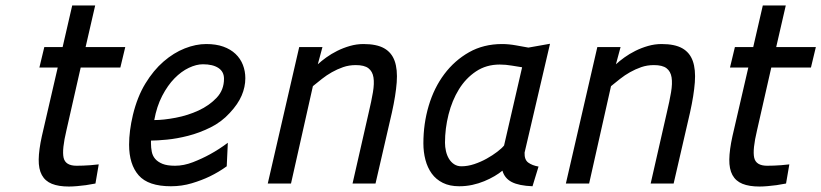

<svg xmlns="http://www.w3.org/2000/svg" viewBox="-20 -671 3003 702"><path d="M275 -424 223 -195Q206 -124 212.5 -94.5Q219 -65 260 -65Q271 -65 284.5 -65.5Q298 -66 311 -67Q326 -68 341 -70L329 0Q312 3 294 6Q279 8 262 9.5Q245 11 232 11Q194 11 169.5 1Q145 -9 133 -31Q121 -53 121.5 -88Q122 -123 133 -173L191 -424H124L142 -499H209L244 -651H328L293 -499H438L420 -424Z M620 -65Q652 -65 685.5 -78Q719 -91 748 -107Q781 -125 813 -149L809 -63Q780 -42 747 -26Q718 -12 681.5 -1Q645 10 605 10Q522 10 487 -30Q452 -70 452 -142Q452 -192 466 -251Q482 -317 511.5 -365.5Q541 -414 578 -446Q615 -478 655.5 -494Q696 -510 734 -510Q770 -510 796.5 -500.5Q823 -491 841 -474Q859 -457 868 -434Q877 -411 877 -385Q877 -353 863.5 -321.5Q850 -290 820 -258Q790 -225 749.5 -205Q709 -185 668 -174.5Q627 -164 590.5 -160.5Q554 -157 532 -157V-147Q532 -131 535 -116Q538 -101 547.5 -90Q557 -79 574 -72Q591 -65 620 -65ZM722 -436Q698 -436 670.5 -423Q643 -410 618 -384.5Q593 -359 573 -320.5Q553 -282 544 -232Q578 -232 622.5 -240.5Q667 -249 706 -267Q745 -285 772 -313.5Q799 -342 799 -383Q799 -409 778.5 -422.5Q758 -436 722 -436Z M959 0 1074 -499H1159L1142 -436Q1155 -448 1173 -461Q1191 -474 1213 -485Q1235 -496 1259.5 -503Q1284 -510 1309 -510Q1357 -510 1384.5 -494.5Q1412 -479 1423 -448Q1434 -417 1430.5 -370Q1427 -323 1413 -260L1353 0H1269L1328 -259Q1338 -301 1343.5 -333.5Q1349 -366 1345.5 -388Q1342 -410 1327 -421.5Q1312 -433 1281 -433Q1256 -433 1234.5 -425.5Q1213 -418 1193.5 -407Q1174 -396 1157 -382.5Q1140 -369 1124 -356L1044 0Z M1898 -113Q1897 -87 1911.5 -76.5Q1926 -66 1949 -62L1927 10Q1877 8 1851 -5.5Q1825 -19 1817 -47Q1805 -37 1788 -27Q1771 -17 1750.5 -8.5Q1730 0 1707 5Q1684 10 1659 10Q1624 10 1599 -2.5Q1574 -15 1558.5 -36.5Q1543 -58 1535.5 -86.5Q1528 -115 1528 -147Q1528 -219 1547.5 -284.5Q1567 -350 1604.5 -400Q1642 -450 1695 -480Q1748 -510 1816 -510Q1840 -510 1867.5 -505Q1895 -500 1912 -497L1991 -511ZM1667 -63Q1690 -63 1714 -71Q1738 -79 1759.5 -91Q1781 -103 1798 -116Q1815 -129 1823 -139L1889 -425Q1875 -427 1852 -431Q1829 -435 1807 -435Q1758 -435 1720.5 -410Q1683 -385 1658 -344.5Q1633 -304 1620 -252.5Q1607 -201 1607 -149Q1607 -134 1610.5 -118.5Q1614 -103 1621.5 -90.5Q1629 -78 1640.5 -70.5Q1652 -63 1667 -63Z M2049 0 2164 -499H2249L2232 -436Q2245 -448 2263 -461Q2281 -474 2303 -485Q2325 -496 2349.5 -503Q2374 -510 2399 -510Q2447 -510 2474.5 -494.5Q2502 -479 2513 -448Q2524 -417 2520.5 -370Q2517 -323 2503 -260L2443 0H2359L2418 -259Q2428 -301 2433.5 -333.5Q2439 -366 2435.5 -388Q2432 -410 2417 -421.5Q2402 -433 2371 -433Q2346 -433 2324.5 -425.5Q2303 -418 2283.5 -407Q2264 -396 2247 -382.5Q2230 -369 2214 -356L2134 0Z M2800 -424 2748 -195Q2731 -124 2737.5 -94.5Q2744 -65 2785 -65Q2796 -65 2809.5 -65.5Q2823 -66 2836 -67Q2851 -68 2866 -70L2854 0Q2837 3 2819 6Q2804 8 2787 9.5Q2770 11 2757 11Q2719 11 2694.5 1Q2670 -9 2658 -31Q2646 -53 2646.5 -88Q2647 -123 2658 -173L2716 -424H2649L2667 -499H2734L2769 -651H2853L2818 -499H2963L2945 -424Z"/></svg>

Font: Panefresco 500wt
Style: Italic
Weight: 700
Foundry: Campivisivi & Chank Co
Version: Version 1.000